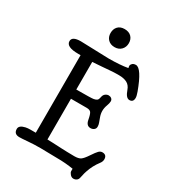

<svg xmlns="http://www.w3.org/2000/svg" viewBox="-244 -1103 1154 1294"><g transform="rotate(30 333.0 -456.0)"><path d="M621.1 -184.1Q655.8 -184.1 655.8 -148.4Q655.8 -131.3 642.1 -113.8Q608.9 -70.3 591.8 -18.6L585.9 0Q580.1 21.5 577.4 36.9Q574.7 52.2 564.2 60.1Q553.7 67.9 539.3 67.9Q524.9 67.9 513.4 54.7Q502 41.5 502 31.2V17.6Q502 15.1 502.4 12.7Q443.4 2.4 373 2.4Q298.8 0 246.1 0Q193.4 0 148.2 3.9Q103 7.8 85 7.8Q42 7.8 42 -32.2Q42 -60.1 87.9 -70.3Q103.5 -73.7 125.5 -73.7H166V-677.2H147Q53.7 -677.2 53.7 -722.2Q53.7 -759.3 121.6 -759.3L340.3 -752.4Q428.2 -752.4 488.8 -763.2Q486.3 -771 486.3 -780Q486.3 -789.1 495.6 -798.1Q504.9 -807.1 522.5 -807.1Q566.4 -807.1 621.6 -656.2Q631.8 -627.9 631.8 -613.3Q631.8 -579.6 601.6 -579.6Q574.7 -579.6 556.6 -631.8Q545.4 -664.1 520.8 -677Q496.1 -689.9 458 -689.9H445.8Q420.4 -689.9 386.2 -687Q352.1 -684.1 332 -682.6L291.5 -679.7Q271.5 -678.2 256.8 -677.2V-462.4Q374 -462.4 390.6 -465.6Q407.2 -468.8 415 -475.3Q422.9 -481.9 426 -500.7Q429.2 -519.5 441.4 -528.6Q453.6 -537.6 466.3 -537.6Q479 -537.6 488.5 -530Q498 -522.5 498 -509Q498 -495.6 489.3 -472.2Q480.5 -448.7 480.5 -425.5Q480.5 -402.3 489.3 -379.4L502 -344.2Q506.8 -332 506.8 -317.1Q506.8 -302.2 495.8 -293.5Q484.9 -284.7 468.8 -284.7Q437 -284.7 429.4 -325.7Q421.9 -366.7 412.6 -378.7Q403.3 -390.6 379.4 -390.6H256.8V-73.7Q277.8 -73.2 298.8 -72.3L342.3 -70.3Q355.5 -69.3 372.8 -68.8Q390.1 -68.4 413.8 -67.4Q437.5 -66.4 469.7 -66.4Q502 -66.4 518.1 -77.1Q534.2 -87.9 558.1 -123.8Q582 -159.7 594.2 -171.9Q606.4 -184.1 621.1 -184.1ZM336.7 -838.4Q304.7 -838.4 285.4 -857.7Q266.1 -877 266.1 -908.2Q266.1 -939.5 284.4 -959Q302.7 -978.5 336.2 -978.5Q369.6 -978.5 388.7 -959.5Q407.7 -940.4 407.7 -909.7Q407.7 -878.9 388.2 -858.6Q368.7 -838.4 336.7 -838.4Z"/></g></svg>

Font: Oldenburg
Style: Regular
Weight: 400
Designer: Nicole Fally
Foundry: Nicole Fally
Version: Version 1.001